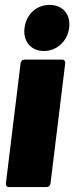

<svg xmlns="http://www.w3.org/2000/svg" viewBox="-20 -763 303 783"><path d="M159 -555C212 -555 255 -595 262 -649C269 -705 236 -743 182 -743C129 -743 87 -705 80 -649C73 -595 106 -555 159 -555ZM16 0H170C178 0 185 -6 186 -15L246 -505C247 -514 242 -520 234 -520H80C72 -520 65 -514 64 -505L4 -15C3 -6 8 0 16 0Z"/></svg>

Font: Barlow Condensed Black
Style: Italic
Weight: 900
Width: 3
Italic angle: -7°
Designer: Jeremy Tribby
Foundry: Tribby Type
Version: Version 1.422;hotconv 1.0.109;makeotfexe 2.5.65596